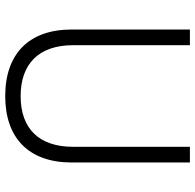

<svg xmlns="http://www.w3.org/2000/svg" viewBox="-26 -714 747 735"><g transform="rotate(90 347.5 -346.5)"><path d="M348 7C509 7 602 -84 602 -247V-700H542V-253C542 -122 472 -52 348 -52C224 -52 153 -122 153 -253V-700H93V-247C93 -84 186 7 348 7Z"/></g></svg>

Font: Fixel Text Light
Style: Regular
Weight: 300
Width: 4
Designer: AlfaBravo + MacPaw
Foundry: Kyrylo Tkachov, Marchela Mozhyna, Serhii Makarenko, Maria Weinstein, Zakhar Kryvoshyya
Version: Version 1.211